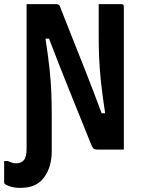

<svg xmlns="http://www.w3.org/2000/svg" viewBox="-62 -720 682 924"><path d="M16 66Q40 66 53 50.5Q66 35 66 -5V-700H210Q218 -700 222.5 -695.5Q227 -691 235 -667Q251 -625 281 -550.5Q311 -476 349 -379.5Q387 -283 427 -175H444Q430 -266 423.5 -329.5Q417 -393 415 -444Q413 -495 413 -549V-700H523Q534 -700 534 -689V0H406Q396 0 389.5 -4Q383 -8 375 -29Q334 -132 281 -262Q228 -392 174 -534H157Q170 -449 176.5 -387.5Q183 -326 185 -273.5Q187 -221 187 -162V7Q187 84 150 134Q113 184 39 184H31Q9 184 -11 178Q-31 172 -39 165Q-42 162 -42 157V55H-24Q-13 60 -4.5 63Q4 66 16 66Z"/></svg>

Font: Recursive Mn Lnr St SmB
Style: Regular
Weight: 600
Monospace: yes
Version: Version 1.079;hotconv 1.0.112;makeotfexe 2.5.65598; ttfautoh